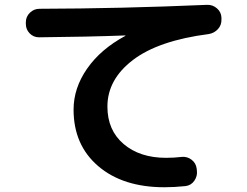

<svg xmlns="http://www.w3.org/2000/svg" viewBox="-20 -747 1040 809"><path d="M144.5 -589.8Q121.1 -589.8 105 -606.4Q88.9 -623 88.9 -646.5V-653.3Q88.9 -676.8 106 -693.4Q123 -710 146.5 -710Q488.3 -710.9 852.5 -726.6Q876 -727.5 894 -711.9Q912.1 -696.3 913.1 -672.9V-666Q914.1 -641.6 898.4 -624.5Q882.8 -607.4 859.4 -603.5Q647.5 -576.2 540 -494.1Q432.6 -412.1 432.6 -297.9Q432.6 -198.2 501 -140.1Q569.3 -82 679.7 -82Q713.9 -82 746.1 -85.9Q769.5 -87.9 787.6 -73.7Q805.7 -59.6 808.6 -37.1L809.6 -28.3Q812.5 -4.9 798.8 14.6Q785.2 34.2 761.7 37.1Q713.9 42 672.9 42Q498 42 394 -46.9Q290 -135.7 290 -285.2Q290 -376 347.2 -458Q404.3 -540 507.8 -595.7Q508.8 -595.7 508.8 -597.7H507.8Q352.5 -591.8 144.5 -589.8Z"/></svg>

Font: Rounded Mgen+ 1mn bold
Style: Bold
Weight: 700
Designer: [Source Han Sans]
Ryoko NISHIZUKA  (kana & ideographs); Paul D. Hunt (Latin, Greek & Cyrillic); Wenlong ZHANG  (bopomofo
Version: Version 1.059.20150602